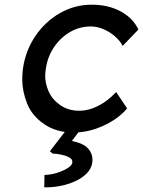

<svg xmlns="http://www.w3.org/2000/svg" viewBox="-20 -556 611 820"><path d="M294 10Q221 10 168.5 -26Q116 -62 95.5 -114.5Q75 -167 75 -217Q75 -239 78 -263Q89 -340 131 -402Q173 -464 236 -500Q299 -536 372 -536Q442 -536 495 -507.5Q548 -479 571 -430L504 -360Q492 -383 469.5 -402Q447 -421 420.5 -432Q394 -443 368 -443Q320 -443 279.5 -419.5Q239 -396 211 -355Q183 -314 176 -263Q173 -247 173 -232Q173 -199 188 -165Q203 -131 237.5 -107Q272 -83 318 -83Q345 -83 371.5 -92Q398 -101 425 -119Q452 -137 476 -163L523 -93Q485 -48 421.5 -19Q358 10 294 10ZM169 244 170 191Q194 191 221 183Q248 175 268 162.5Q288 150 289 138Q289 136 289 135Q289 123 274.5 115.5Q260 108 239.5 104Q219 100 205 100L193 90L281 -24H340L287 46Q336 56 355.5 77.5Q375 99 375 126Q375 132 374 139Q370 165 350 185Q330 205 300 218.5Q270 232 238 238Q206 244 178 244Q173 244 169 244Z"/></svg>

Font: Lexend
Style: Italic
Weight: 400
Italic angle: -8.13011°
Designer: Bonnie Shaver-Troup, Thomas Jockin
Foundry: Lexend
Version: Version 1.007